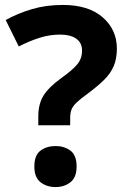

<svg xmlns="http://www.w3.org/2000/svg" viewBox="-20 -744 517 777"><path d="M135 -237V-273Q135 -323 156 -357Q177 -391 228 -428Q273 -460 292.5 -483.5Q312 -507 312 -539Q312 -571 288.5 -587.5Q265 -604 223 -604Q181 -604 140 -591Q99 -578 56 -556L3 -663Q52 -690 109 -707Q166 -724 234 -724Q338 -724 395.5 -674Q453 -624 453 -547Q453 -506 440 -476Q427 -446 401 -420.5Q375 -395 336 -366Q307 -345 291 -330Q275 -315 269.5 -301Q264 -287 264 -266V-237ZM119 -70Q119 -116 144 -134.5Q169 -153 205 -153Q240 -153 265 -134.5Q290 -116 290 -70Q290 -26 265 -6.5Q240 13 205 13Q169 13 144 -6.5Q119 -26 119 -70Z"/></svg>

Font: Noto IKEA Simplified Chinese
Style: Bold
Weight: 700
Designer: Monotype Design Team
Foundry: Monotype Imaging Inc.
Version: Version 1.100